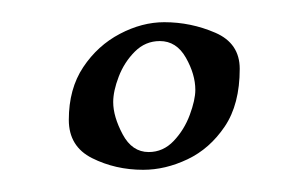

<svg xmlns="http://www.w3.org/2000/svg" viewBox="-20 -678 277 173"><path d="M109 -525Q84 -525 63 -535.5Q42 -546 42 -570Q42 -598 55 -617.5Q68 -637 88 -647.5Q108 -658 128 -658Q152 -658 174 -648.5Q196 -639 196 -616Q196 -584 182.5 -564Q169 -544 149 -534.5Q129 -525 109 -525ZM114 -541Q127 -541 136.5 -551Q146 -561 151 -574.5Q156 -588 156 -597Q156 -611 147.5 -626Q139 -641 124 -641Q111 -641 101.5 -631.5Q92 -622 87 -609Q82 -596 82 -586Q82 -573 90.5 -557Q99 -541 114 -541Z"/></svg>

Font: Kings
Style: Regular
Weight: 400
Designer: Robert E. Leuschke
Foundry: Robert E. Leuschke
Version: Version 1.010; ttfautohint (v1.8.3)